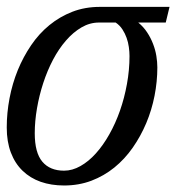

<svg xmlns="http://www.w3.org/2000/svg" viewBox="-21 -539 575 569"><path d="M388.7 -472.2Q404.3 -459.5 415 -443.1Q425.8 -426.8 432.6 -408.9Q439.5 -391.1 442.4 -373Q445.3 -355 445.3 -339.4Q445.3 -297.4 437 -255.1Q428.7 -212.9 412.4 -174.1Q396 -135.3 372.3 -101.3Q348.6 -67.4 317.9 -42.5Q287.1 -17.6 249.8 -3.4Q212.4 10.7 168.9 10.7Q130.9 10.7 99.6 -0.2Q68.4 -11.2 45.9 -33Q23.4 -54.7 11.2 -86.9Q-1 -119.1 -1 -161.1Q-1 -204.6 7.3 -248Q15.6 -291.5 31.7 -331.1Q47.9 -370.6 71.3 -405Q94.7 -439.5 125.5 -464.6Q156.2 -489.7 193.6 -504.2Q231 -518.6 274.9 -518.6H481.4L470.2 -472.2ZM362.8 -373Q362.8 -385.7 360.8 -399.7Q358.9 -413.6 354.2 -426.8Q349.6 -439.9 341.8 -451.9Q334 -463.9 321.8 -472.2H272.5Q245.1 -472.2 220.5 -457.8Q195.8 -443.4 174.6 -418.9Q153.3 -394.5 136.2 -362.1Q119.1 -329.6 107.2 -293Q95.2 -256.3 88.6 -218Q82 -179.7 82 -144Q82 -86.4 104.5 -59.8Q127 -33.2 168.9 -33.2Q193.4 -33.2 217.5 -46.9Q241.7 -60.5 263.2 -84.5Q284.7 -108.4 303 -140.9Q321.3 -173.3 334.5 -210.9Q347.7 -248.5 355.2 -290Q362.8 -331.5 362.8 -373Z"/></svg>

Font: Arian AMU Serif
Style: Italic
Weight: 400
Italic angle: -15°
Designer: Ruben Hakobyan (Tarumian)
Foundry: Ruben Hakobyan (Tarumian)
Version: Version 1.002